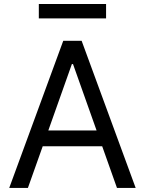

<svg xmlns="http://www.w3.org/2000/svg" viewBox="-20 -929 716 949"><path d="M25.6 0 292.6 -727.3H383.5L650.6 0H558.2L485.1 -206H191.1L117.9 0ZM457.4 -284.1 340.9 -612.2H335.2L218.8 -284.1ZM504.3 -838.1H171.9V-909.1H504.3Z"/></svg>

Font: Fast_Sans
Style: Regular
Weight: 400
Designer: Rasmus Andersson
Foundry: rsms
Version: Version 3.018;git-588b23468